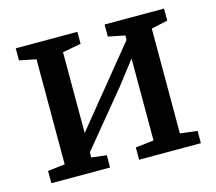

<svg xmlns="http://www.w3.org/2000/svg" viewBox="-84 -658 860 763"><g transform="rotate(-15 345.5 -277.0)"><path d="M38 0V-50.5L108.5 -59V-491L40 -505V-554.5H293.5V-505L217.5 -491V-158.5L288 -245L474 -473V-491L405.5 -505V-554.5H650V-505L582.5 -490.5V-59L653 -50.5V0H399V-50.5L474 -59V-396L398 -298L217.5 -79V-58L279.5 -50.5V0Z"/></g></svg>

Font: Merriweather 20pt Medium
Style: Regular
Weight: 500
Version: Version 2.100